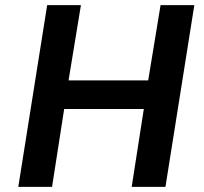

<svg xmlns="http://www.w3.org/2000/svg" viewBox="-20 -725 792 745"><path d="M51 0 163 -705H294L246 -413H555L603 -705H734L622 0H491L538 -302H229L182 0Z"/></svg>

Font: Nunito Sans 7pt SemiCondensed
Style: Bold Italic
Weight: 700
Width: 4
Italic angle: -9°
Designer: Vernon Adams
Foundry: Vernon Adams
Version: Version 3.101;gftools[0.9.27]